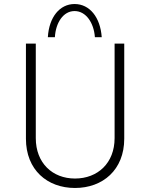

<svg xmlns="http://www.w3.org/2000/svg" viewBox="-20 -927 747 955"><path d="M351 -907C277 -907 224 -842 218 -742H253C257 -813 294 -872 351 -872C408 -872 447 -813 452 -742H486C479 -841 426 -907 351 -907ZM158 -240V-710H109V-237C109 -82 215 8 353 8C491 8 598 -82 598 -237V-710H550V-240C550 -116 466 -39 353 -39C241 -39 158 -116 158 -240Z"/></svg>

Font: Sulaf Light
Style: Regular
Weight: 300
Designer: Bandar Raffah (Arabic) and Santiago Orozco (Latin)
Foundry: Caramella and Typemade
Version: Version 1.005;PS 001.005;hotconv 1.0.88;makeotf.lib2.5.64775